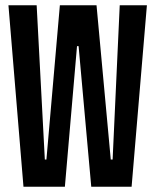

<svg xmlns="http://www.w3.org/2000/svg" viewBox="-20 -708 590 728"><path d="M69 0 12 -688H119L150 -103H156L207 -688H346L400 -103H407L434 -688H537L479 0H326L278 -533H272L226 0Z"/></svg>

Font: Saira Ultra Condensed
Style: Bold
Weight: 700
Width: 1
Designer: Hector Gatti with collaboration of the Omnibus-Type team
Foundry: Omnibus-Type
Version: Version 1.001; ttfautohint (v1.8)